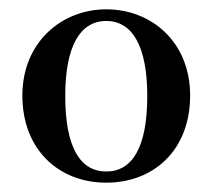

<svg xmlns="http://www.w3.org/2000/svg" viewBox="-20 -853 456 412"><path d="M208 -461C310 -461 388 -531 388 -648C388 -763 305 -833 208 -833C112 -833 28 -762 28 -648C28 -532 106 -461 208 -461ZM208 -485C152 -485 120 -537 120 -647C120 -754 152 -808 208 -808C264 -808 296 -754 296 -647C296 -537 264 -485 208 -485Z"/></svg>

Font: GenRyuMin2 TW B
Style: Regular
Weight: 700
Version: Version 2.100;PS 2.1;hotconv 16.6.51;makeotf.lib2.5.65220 DE